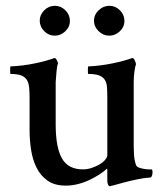

<svg xmlns="http://www.w3.org/2000/svg" viewBox="-20 -634 565 662"><path d="M350 -297Q350 -318 349 -333Q348 -348 341.5 -358.5Q335 -369 321.5 -374Q308 -379 284 -379Q283 -380 283 -392Q283 -404 284 -405Q327 -407 368 -415.5Q409 -424 436 -434Q441 -434 445 -425Q449 -416 449 -412Q446 -406 443.5 -387.5Q441 -369 441 -351Q441 -347 441 -339Q441 -331 441 -323Q441 -315 441 -308.5Q441 -302 441 -301V-130Q441 -120 442 -101Q443 -82 449 -65Q451 -59 459.5 -56Q468 -53 477 -51.5Q486 -50 494 -50Q502 -50 503 -50Q505 -49 505.5 -45Q506 -41 506 -38Q506 -36 504.5 -30Q503 -24 499 -22Q479 -21 455 -16Q431 -11 410 -5.5Q389 0 375 4Q361 8 359 8Q355 8 352.5 2.5Q350 -3 350 -11V-47Q350 -54 348 -52Q339 -43 323.5 -33Q308 -23 289.5 -14Q271 -5 249.5 0.5Q228 6 207 6Q168 6 143.5 -11.5Q119 -29 105.5 -57Q92 -85 87 -118.5Q82 -152 82 -184V-297Q82 -317 80.5 -332.5Q79 -348 72.5 -358.5Q66 -369 53 -374Q40 -379 16 -379Q15 -380 15 -392Q15 -404 16 -405Q60 -407 100.5 -415.5Q141 -424 168 -434Q172 -434 176 -426.5Q180 -419 180 -415Q177 -409 175 -389Q173 -369 172 -351V-303V-205Q172 -126 193.5 -88Q215 -50 266 -50Q281 -50 296 -55Q311 -60 323 -67Q335 -74 342.5 -83Q350 -92 350 -99ZM357 -614Q378 -614 393.5 -598.5Q409 -583 409 -562Q409 -541 393 -526Q377 -511 357 -511Q336 -511 320 -526.5Q304 -542 304 -563Q304 -583 320 -598.5Q336 -614 357 -614ZM169 -614Q190 -614 205.5 -598.5Q221 -583 221 -562Q221 -541 205 -526Q189 -511 169 -511Q148 -511 132.5 -526.5Q117 -542 117 -563Q117 -583 132.5 -598.5Q148 -614 169 -614Z"/></svg>

Font: Vermiglione Medium
Style: Regular
Weight: 500
Version: Version 1.000